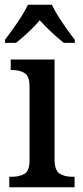

<svg xmlns="http://www.w3.org/2000/svg" viewBox="-20 -786 347 806"><path d="M19 0V-44H31Q62 -44 83 -56.5Q104 -69 104 -113V-423Q104 -466 83.5 -479Q63 -492 33 -492H25V-536H209V-117Q209 -71 230 -57.5Q251 -44 282 -44H293V0ZM1 -619Q15 -638 34 -664Q53 -690 70 -717Q87 -744 97 -766H198Q208 -744 225 -717Q242 -690 260.5 -664Q279 -638 294 -619V-606H248Q224 -625 196 -651Q168 -677 147 -701Q126 -676 98.5 -650.5Q71 -625 47 -606H1Z"/></svg>

Font: Noto Serif Khmer SemiCondensed Medium
Style: Regular
Weight: 500
Width: 4
Designer: Danh Hong and the Monotype Design Team
Foundry: Monotype Imaging Inc.
Version: Version 2.004; ttfautohint (v1.8.4.7-5d5b)